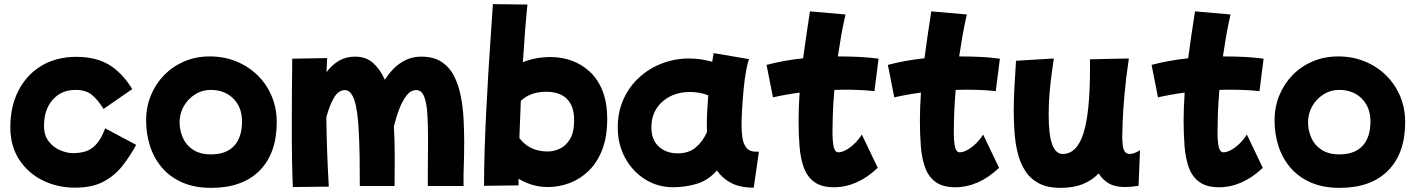

<svg xmlns="http://www.w3.org/2000/svg" viewBox="-20 -827 6849 929"><path d="M342 81Q258 81 187 46Q116 11 73 -54.5Q30 -120 30 -211Q30 -313 70 -390Q110 -467 182 -509.5Q254 -552 350 -552Q442 -552 506 -514.5Q570 -477 620 -396L481 -300Q453 -345 424 -368.5Q395 -392 345 -392Q277 -392 235 -344.5Q193 -297 193 -218Q193 -172 215.5 -143Q238 -114 271 -100Q304 -86 333 -86Q363 -86 391 -93.5Q419 -101 444 -127Q469 -153 489 -206L639 -126Q609 -71 572 -24Q535 23 480.5 52Q426 81 342 81Z M1002 82Q922 82 862.5 56Q803 30 764 -15.5Q725 -61 706 -120Q687 -179 687 -244Q687 -310 710.5 -366.5Q734 -423 775.5 -465Q817 -507 873 -530.5Q929 -554 995 -554Q1064 -554 1123 -530Q1182 -506 1226 -463Q1270 -420 1294.5 -362Q1319 -304 1319 -236Q1319 -85 1236 -1.5Q1153 82 1002 82ZM1001 -80Q1074 -80 1112.5 -121Q1151 -162 1151 -239Q1151 -308 1109 -350Q1067 -392 999 -392Q958 -392 924 -370.5Q890 -349 869.5 -313.5Q849 -278 849 -235Q849 -197 864.5 -161Q880 -125 914 -102.5Q948 -80 1001 -80Z M1397 78Q1396 63 1395 28.5Q1394 -6 1393 -54Q1392 -102 1392 -157.5Q1392 -213 1392 -269Q1392 -331 1392.5 -387Q1393 -443 1393.5 -484Q1394 -525 1394 -543L1563 -546Q1561 -518 1560 -478Q1586 -513 1620 -533Q1654 -553 1698 -553Q1751 -553 1785.5 -522Q1820 -491 1842 -441Q1914 -553 2019 -553Q2078 -553 2116.5 -527.5Q2155 -502 2177 -459Q2199 -416 2209.5 -362Q2220 -308 2223 -251Q2226 -194 2226 -141Q2226 -78 2224 -26Q2222 26 2223 73H2050Q2050 49 2050 12.5Q2050 -24 2050.5 -61.5Q2051 -99 2051 -126.5Q2051 -154 2051 -159Q2051 -219 2048 -272Q2045 -325 2033 -358Q2021 -391 1994 -391Q1968 -391 1948 -366Q1928 -341 1912.5 -301Q1897 -261 1886 -216Q1888 -177 1889 -138.5Q1890 -100 1890 -64Q1890 -23 1889.5 7.5Q1889 38 1889 73H1721Q1721 -8 1720 -70Q1719 -132 1716 -190Q1711 -294 1694.5 -342.5Q1678 -391 1649 -391Q1617 -391 1595 -352.5Q1573 -314 1559 -259Q1560 -179 1563 -92Q1566 -5 1571 76Z M2322 72Q2322 -10 2325 -104Q2328 -198 2333 -295Q2338 -392 2343.5 -485Q2349 -578 2355 -660.5Q2361 -743 2365 -807L2532 -805Q2526 -748 2520.5 -677Q2515 -606 2510 -526Q2539 -538 2572.5 -544.5Q2606 -551 2645 -551Q2698 -551 2746.5 -533.5Q2795 -516 2834 -480Q2873 -444 2895.5 -387Q2918 -330 2918 -250Q2918 -165 2894 -103Q2870 -41 2829 -1Q2788 39 2736.5 58.5Q2685 78 2631 78Q2590 78 2554.5 67Q2519 56 2489 38Q2489 54 2489 70ZM2622 -383Q2547 -383 2500 -339Q2496 -247 2493 -159Q2542 -94 2630 -94Q2659 -94 2688.5 -107.5Q2718 -121 2738 -154Q2758 -187 2758 -246Q2758 -313 2723.5 -348Q2689 -383 2622 -383Z M3237 79Q3162 79 3101 40.5Q3040 2 3004.5 -63.5Q2969 -129 2969 -210Q2969 -286 2997 -347.5Q3025 -409 3073.5 -453Q3122 -497 3184 -520.5Q3246 -544 3314 -544Q3371 -544 3426 -528Q3430 -549 3433 -570L3604 -541Q3597 -522 3590 -484Q3583 -446 3578.5 -399Q3574 -352 3571 -305Q3568 -258 3568 -220Q3568 -189 3572.5 -159.5Q3577 -130 3592 -111.5Q3607 -93 3638 -93H3652L3627 81Q3561 81 3518 58.5Q3475 36 3449 -2Q3406 46 3351 62.5Q3296 79 3237 79ZM3133 -190Q3138 -142 3172.5 -113.5Q3207 -85 3260 -85Q3311 -85 3345 -112.5Q3379 -140 3401 -188Q3400 -204 3400 -221Q3400 -256 3402 -293Q3404 -330 3407 -366Q3365 -382 3319 -382Q3265 -382 3222.5 -360.5Q3180 -339 3156 -301Q3132 -263 3132 -213Q3132 -207 3132 -201Q3132 -195 3133 -190Z M4015 79Q3955 79 3920 53.5Q3885 28 3869 -17Q3853 -62 3848.5 -120Q3844 -178 3844 -242Q3844 -308 3849 -379Q3782 -370 3720 -356L3689 -513Q3772 -535 3866 -545Q3873 -596 3881 -652.5Q3889 -709 3899 -772L4071 -757Q4059 -705 4050 -653.5Q4041 -602 4034 -554Q4090 -554 4139.5 -551.5Q4189 -549 4231 -543L4211 -386Q4176 -390 4138.5 -391.5Q4101 -393 4063 -393Q4040 -393 4017 -392Q4011 -319 4009.5 -267Q4008 -215 4008 -193Q4008 -138 4014.5 -114Q4021 -90 4036 -90Q4053 -90 4074 -101.5Q4095 -113 4115.5 -133Q4136 -153 4150 -176L4227 -15Q4128 79 4015 79Z M4602 79Q4542 79 4507 53.5Q4472 28 4456 -17Q4440 -62 4435.5 -120Q4431 -178 4431 -242Q4431 -308 4436 -379Q4369 -370 4307 -356L4276 -513Q4359 -535 4453 -545Q4460 -596 4468 -652.5Q4476 -709 4486 -772L4658 -757Q4646 -705 4637 -653.5Q4628 -602 4621 -554Q4677 -554 4726.5 -551.5Q4776 -549 4818 -543L4798 -386Q4763 -390 4725.5 -391.5Q4688 -393 4650 -393Q4627 -393 4604 -392Q4598 -319 4596.5 -267Q4595 -215 4595 -193Q4595 -138 4601.5 -114Q4608 -90 4623 -90Q4640 -90 4661 -101.5Q4682 -113 4702.5 -133Q4723 -153 4737 -176L4814 -15Q4715 79 4602 79Z M5111 82Q5047 82 5005.5 59.5Q4964 37 4939.5 -2Q4915 -41 4903.5 -89.5Q4892 -138 4888.5 -190.5Q4885 -243 4885 -292Q4885 -348 4888.5 -406Q4892 -464 4896 -533L5079 -544Q5076 -523 5070 -481Q5064 -439 5059 -385Q5054 -331 5054 -272Q5054 -175 5071 -128.5Q5088 -82 5122 -82Q5190 -82 5222 -181Q5254 -280 5254 -494V-540L5339 -542L5442 -544Q5428 -450 5421 -371Q5414 -292 5412 -238.5Q5410 -185 5410 -167Q5410 -121 5418 -101.5Q5426 -82 5446 -82Q5456 -82 5468 -86Q5480 -90 5496 -100L5489 72Q5451 78 5423 78Q5375 78 5344.5 60Q5314 42 5296 12Q5265 45 5219.5 63.5Q5174 82 5111 82Z M5878 79Q5818 79 5783 53.5Q5748 28 5732 -17Q5716 -62 5711.5 -120Q5707 -178 5707 -242Q5707 -308 5712 -379Q5645 -370 5583 -356L5552 -513Q5635 -535 5729 -545Q5736 -596 5744 -652.5Q5752 -709 5762 -772L5934 -757Q5922 -705 5913 -653.5Q5904 -602 5897 -554Q5953 -554 6002.5 -551.5Q6052 -549 6094 -543L6074 -386Q6039 -390 6001.5 -391.5Q5964 -393 5926 -393Q5903 -393 5880 -392Q5874 -319 5872.5 -267Q5871 -215 5871 -193Q5871 -138 5877.5 -114Q5884 -90 5899 -90Q5916 -90 5937 -101.5Q5958 -113 5978.5 -133Q5999 -153 6013 -176L6090 -15Q5991 79 5878 79Z M6462 82Q6382 82 6322.5 56Q6263 30 6224 -15.5Q6185 -61 6166 -120Q6147 -179 6147 -244Q6147 -310 6170.5 -366.5Q6194 -423 6235.5 -465Q6277 -507 6333 -530.5Q6389 -554 6455 -554Q6524 -554 6583 -530Q6642 -506 6686 -463Q6730 -420 6754.5 -362Q6779 -304 6779 -236Q6779 -85 6696 -1.5Q6613 82 6462 82ZM6461 -80Q6534 -80 6572.5 -121Q6611 -162 6611 -239Q6611 -308 6569 -350Q6527 -392 6459 -392Q6418 -392 6384 -370.5Q6350 -349 6329.5 -313.5Q6309 -278 6309 -235Q6309 -197 6324.5 -161Q6340 -125 6374 -102.5Q6408 -80 6461 -80Z"/></svg>

Font: Mochiy Pop P One
Style: Regular
Weight: 400
Designer: FONTDASU
Foundry: FONTDASU / Google Inc. / Adobe
Version: Version 2.000